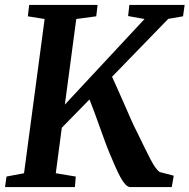

<svg xmlns="http://www.w3.org/2000/svg" viewBox="-24 -763 772 783"><path d="M-3.5 0 2.5 -43 74 -56.5 158 -685.5 89.5 -696.5 95 -743H374L368.5 -696.5L287 -685.5L240.5 -336.5L565.5 -685.5L498.5 -697.5L503.5 -743H729L722.5 -696.5L662 -686L433 -450Q443 -428.5 456.2 -398.5Q469.5 -368.5 483.5 -336.8Q497.5 -305 510.2 -276Q523 -247 533.5 -227Q551.5 -190.5 565.2 -162Q579 -133.5 590 -112.8Q601 -92 610 -79.5Q619 -67 627 -61.5L684.5 -46.5L676.5 0H506.5Q496.5 -1 486.8 -11.5Q477 -22 467 -40.5Q457 -59 446.2 -83.5Q435.5 -108 423.5 -136.5Q414 -159 403.8 -187Q393.5 -215 382.8 -245Q372 -275 361.5 -303.8Q351 -332.5 341 -357.5L228 -242L203.5 -56.5L285 -43L281.5 0Z"/></svg>

Font: Merriweather 24pt SemiBold
Style: Italic
Weight: 600
Italic angle: -7.8°
Version: Version 2.101